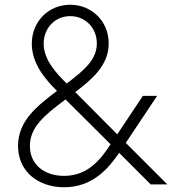

<svg xmlns="http://www.w3.org/2000/svg" viewBox="-20 -777 762 809"><path d="M250 12C370 12 437 -67 482 -133L615 0H685L510 -175L642 -373H582L474 -211L297 -389C367 -442 438 -501 438 -594C438 -690 364 -757 276 -757C184 -757 114 -686 114 -593C114 -505 176 -438 220 -394C136 -330 56 -268 56 -162C56 -56 139 12 250 12ZM106 -162C106 -242 168 -292 256 -358L446 -169C405 -107 352 -36 250 -36C166 -36 106 -84 106 -162ZM164 -593C164 -658 211 -709 276 -709C337 -709 388 -662 388 -594C388 -526 336 -482 261 -425C218 -468 164 -524 164 -593Z"/></svg>

Font: Mluvka ExtraLight
Style: Regular
Weight: 200
Designer: Modified by Jiří Krblich, Original typeface by Gumpita Rahayu
Foundry: Gumpita Rahayu & Jiří Krblich
Version: Version 2.000;Glyphs 3.1.1 (3134)